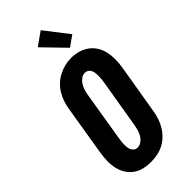

<svg xmlns="http://www.w3.org/2000/svg" viewBox="-306 -1044 1112 1112"><g transform="rotate(-45 250.0 -488.0)"><path d="M206 8Q175 8 146 1Q117 -6 94 -23Q71 -40 56 -65Q41 -90 35 -119Q29 -148 30 -178.5Q31 -209 36 -240L86 -545Q90 -571 98.5 -596.5Q107 -622 121 -645.5Q135 -669 155.5 -688.5Q176 -708 200.5 -720.5Q225 -733 251 -739.5Q277 -746 304 -746Q335 -746 363.5 -737.5Q392 -729 415 -712Q438 -695 453 -670Q468 -645 474 -616.5Q480 -588 479.5 -557Q479 -526 474 -495L423 -190Q419 -165 410.5 -139.5Q402 -114 388 -90.5Q374 -67 353.5 -47Q333 -27 308.5 -14.5Q284 -2 257.5 3Q231 8 206 8ZM209 -106Q226 -106 241.5 -117Q257 -128 266 -143.5Q275 -159 280 -175.5Q285 -192 288 -209L339 -514Q341 -526 342 -538Q343 -550 343 -562Q343 -574 341.5 -585Q340 -596 335 -606.5Q330 -617 320.5 -623Q311 -629 299 -629Q282 -629 267 -617.5Q252 -606 243 -591Q234 -576 229 -559.5Q224 -543 221 -526L171 -221Q169 -209 167.5 -197.5Q166 -186 166 -174Q166 -162 167.5 -150.5Q169 -139 174 -129Q179 -119 188 -112.5Q197 -106 209 -106ZM341 -792 211 -926 293 -984 406 -838Z"/></g></svg>

Font: Iosevka Slab Heavy
Style: Italic
Weight: 900
Italic angle: -9°
Monospace: yes
Designer: Belleve Invis
Foundry: Belleve Invis
Version: Version 11.1.0; ttfautohint (v1.8.3)